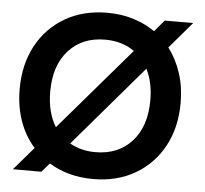

<svg xmlns="http://www.w3.org/2000/svg" viewBox="-52 -767 890 833"><g transform="rotate(5 393.5 -350.0)"><path d="M33 0 119 -100Q77 -147 54.5 -210.5Q32 -274 32 -350Q32 -457 76 -538.5Q120 -620 199 -666Q278 -712 383 -712Q443 -712 495.5 -696Q548 -680 591 -650L633 -700H757L659 -585Q694 -539 713.5 -479.5Q733 -420 733 -350Q733 -243 689 -161.5Q645 -80 566 -34Q487 12 383 12Q328 12 279.5 -1Q231 -14 191 -39L157 0ZM165 -350Q165 -260 203 -198L511 -557Q458 -595 383 -595Q284 -595 224.5 -529.5Q165 -464 165 -350ZM383 -105Q482 -105 541.5 -170.5Q601 -236 601 -350Q601 -428 572 -485L271 -133Q320 -105 383 -105Z"/></g></svg>

Font: HostGroteskBold
Style: Bold
Weight: 700
Designer: Doukan Karapınar based on Poppins by Indian Type Foundry, Jonny Pinhorn
Foundry: Element Type
Version: Version 1.001; ttfautohint (v1.8.4.7-5d5b)